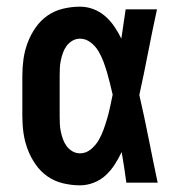

<svg xmlns="http://www.w3.org/2000/svg" viewBox="-20 -548 540 576"><path d="M220 8Q195 8 169.5 2Q144 -4 123 -18.5Q102 -33 87 -54.5Q72 -76 63 -100Q54 -124 50.5 -149Q47 -174 47 -200V-320Q47 -346 50.5 -371Q54 -396 63 -420Q72 -444 87 -465.5Q102 -487 123 -501.5Q144 -516 169.5 -522Q195 -528 220 -528Q241 -528 260.5 -520.5Q280 -513 295.5 -499.5Q311 -486 323 -468.5Q335 -451 344 -432Q347 -454 350.5 -476Q354 -498 357 -520H451Q437 -456 424.5 -391.5Q412 -327 398 -263Q413 -198 426 -132Q439 -66 453 0H359Q356 -23 352.5 -46Q349 -69 345 -92Q336 -73 324.5 -55Q313 -37 297.5 -22.5Q282 -8 261.5 0Q241 8 220 8ZM220 -88Q238 -88 252.5 -100Q267 -112 276 -127.5Q285 -143 291 -160Q297 -177 302 -194Q307 -211 310.5 -228.5Q314 -246 318 -264Q314 -281 310 -297.5Q306 -314 301 -331Q296 -348 290 -364Q284 -380 275 -395Q266 -410 251.5 -421Q237 -432 220 -432Q208 -432 197.5 -426Q187 -420 180 -410.5Q173 -401 169 -390Q165 -379 162.5 -367Q160 -355 159.5 -343.5Q159 -332 159 -320V-200Q159 -188 159.5 -176.5Q160 -165 162.5 -153Q165 -141 169 -130Q173 -119 180 -109.5Q187 -100 197.5 -94Q208 -88 220 -88Z"/></svg>

Font: Iosevka Gothic
Style: Bold
Weight: 700
Monospace: yes
Designer: Belleve Invis
Foundry: Belleve Invis
Version: Version 15.5.1; ttfautohint (v1.8.4)